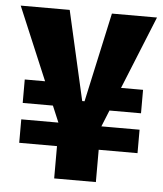

<svg xmlns="http://www.w3.org/2000/svg" viewBox="-49 -696 623 734"><g transform="rotate(5 262.5 -329.5)"><path d="M41 -130V-220H495V-130ZM41 -283V-373H231V-283ZM335 -283V-373H495V-283ZM186 -6V-214L1 -653H189L267 -310H276L351 -653H524L346 -214V-6Z"/></g></svg>

Font: Bricolage Grotesque Condensed ExtraBold
Style: Regular
Weight: 800
Width: 3
Designer: Mathieu Triay
Foundry: Atelier Triay
Version: Version 1.000;gftools[0.9.30]